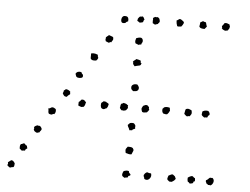

<svg xmlns="http://www.w3.org/2000/svg" viewBox="-52 -793 1127 867"><g transform="rotate(5 511.5 -359.5)"><path d="M843.8 -692.4Q835 -692.4 828.1 -694.3Q821.3 -696.3 819.3 -703.1Q821.3 -707 821.3 -712.4Q821.3 -717.8 823.2 -721.7Q832 -723.6 833 -727.5Q836.9 -725.6 839.8 -724.6Q842.8 -723.6 847.7 -722.7Q851.6 -707 853.5 -704.1Q846.7 -695.3 843.8 -692.4ZM560.5 -724.6Q564.5 -722.7 566.4 -718.3Q568.4 -713.9 570.3 -710Q566.4 -709 564.5 -699.2Q561.5 -697.3 557.6 -696.8Q553.7 -696.3 549.8 -695.3Q542 -700.2 541 -701.2Q540 -702.1 538.1 -702.1L540 -712.9Q546.9 -723.6 551.3 -723.1Q555.7 -722.7 560.5 -724.6ZM631.8 -696.3Q626 -695.3 623.5 -693.8Q621.1 -692.4 619.1 -692.4Q614.3 -694.3 608.4 -698.2Q607.4 -710.9 608.4 -714.4Q609.4 -717.8 607.4 -720.7Q613.3 -726.6 614.7 -725.6Q616.2 -724.6 616.2 -727.5Q623 -725.6 624.5 -726.6Q626 -727.5 627 -727.5Q633.8 -725.6 636.7 -720.7Q638.7 -711.9 639.2 -711.9Q639.6 -711.9 639.6 -710Q639.6 -705.1 636.7 -702.6Q633.8 -700.2 631.8 -696.3ZM749 -711.9Q744.1 -700.2 738.3 -694.3Q733.4 -694.3 729 -693.4Q724.6 -692.4 719.7 -694.3Q714.8 -707 714.8 -719.7Q717.8 -720.7 720.2 -722.2Q722.7 -723.6 724.6 -725.6Q729.5 -729.5 736.8 -724.6Q744.1 -719.7 746.1 -717.8ZM950.2 -695.3Q937.5 -691.4 934.6 -693.4Q924.8 -697.3 923.8 -699.7Q922.9 -702.1 920.9 -701.2Q922.9 -703.1 922.4 -706.5Q921.9 -710 920.9 -711.9Q928.7 -720.7 931.6 -726.6Q939.5 -728.5 943.8 -726.6Q948.2 -724.6 954.1 -722.7Q958 -711.9 957.5 -711.4Q957 -710.9 956.1 -709Q955.1 -701.2 952.1 -699.7Q949.2 -698.2 950.2 -695.3ZM497.1 -696.3Q492.2 -695.3 489.7 -692.9Q487.3 -690.4 485.4 -688.5Q463.9 -681.6 465.8 -704.1Q466.8 -711.9 471.7 -716.3Q476.6 -720.7 487.3 -718.8Q500 -715.8 497.1 -696.3ZM565.4 -597.7Q561.5 -596.7 558.6 -596.7Q555.7 -596.7 553.7 -594.7Q549.8 -596.7 546.4 -597.7Q543 -598.6 539.1 -600.6Q536.1 -606.4 537.1 -612.8Q538.1 -619.1 540 -624Q560.5 -631.8 566.4 -625.5Q572.3 -619.1 570.3 -609.4Q569.3 -606.4 567.4 -604Q565.4 -601.6 565.4 -597.7ZM436.5 -618.2Q438.5 -609.4 435.1 -605Q431.6 -600.6 429.7 -595.7Q424.8 -597.7 422.9 -595.2Q420.9 -592.8 418 -592.8Q407.2 -597.7 406.2 -597.7Q405.3 -597.7 404.3 -598.6Q401.4 -607.4 402.8 -609.4Q404.3 -611.3 403.3 -616.2Q412.1 -624 414.1 -624.5Q416 -625 415 -627.9Q426.8 -623 429.7 -622.6Q432.6 -622.1 433.6 -621.1ZM568.4 -525.4Q570.3 -522.5 569.8 -518.1Q569.3 -513.7 574.2 -513.7Q572.3 -504.9 567.4 -502.9Q548.8 -499 543.9 -497.1Q535.2 -505.9 536.1 -510.7Q537.1 -515.6 534.2 -516.6Q537.1 -521.5 541.5 -523.9Q545.9 -526.4 548.8 -530.3Q554.7 -529.3 559.1 -528.3Q563.5 -527.3 568.4 -525.4ZM375 -534.2Q373 -529.3 375 -526.4Q377 -523.4 377 -519.5Q376 -514.6 369.1 -507.8Q363.3 -506.8 356 -507.3Q348.6 -507.8 343.8 -513.7Q342.8 -518.6 343.3 -525.4Q343.8 -532.2 342.8 -537.1Q344.7 -538.1 347.7 -538.6Q350.6 -539.1 355.5 -539.1Q366.2 -538.1 369.1 -536.1Q372.1 -534.2 375 -534.2ZM281.2 -440.4Q285.2 -448.2 293 -450.2Q300.8 -452.1 307.6 -449.2Q308.6 -443.4 312.5 -440.9Q316.4 -438.5 315.4 -431.6Q315.4 -425.8 307.6 -423.8Q299.8 -421.9 292 -423.8Q286.1 -425.8 284.7 -429.7Q283.2 -433.6 281.2 -440.4ZM563.5 -416Q568.4 -411.1 570.8 -405.3Q573.2 -399.4 569.3 -391.6Q565.4 -386.7 560.1 -385.7Q554.7 -384.8 546.9 -384.8Q543 -388.7 540 -391.1Q537.1 -393.6 537.1 -401.4Q537.1 -409.2 544.4 -413.6Q551.8 -418 563.5 -416ZM231.4 -347.7Q235.4 -355.5 234.9 -357.4Q234.4 -359.4 235.4 -360.4Q240.2 -363.3 244.1 -367.2Q255.9 -366.2 264.6 -357.4Q263.7 -353.5 264.6 -350.6Q265.6 -347.7 264.6 -345.7Q254.9 -338.9 253.9 -336.9Q252.9 -335 251 -333Q249 -333 245.6 -333.5Q242.2 -334 239.3 -335.9Q235.4 -338.9 231.4 -347.7ZM625 -319.3Q624 -311.5 626 -309.6Q627.9 -307.6 626 -305.7Q621.1 -297.9 619.6 -297.4Q618.2 -296.9 618.2 -294.9Q612.3 -293.9 606.4 -293Q600.6 -292 595.7 -294.9Q589.8 -308.6 592.8 -313Q595.7 -317.4 597.7 -322.3Q602.5 -324.2 606 -326.2Q609.4 -328.1 614.3 -327.1Q619.1 -326.2 620.6 -323.2Q622.1 -320.3 625 -319.3ZM718.8 -324.2Q718.8 -318.4 719.7 -315.9Q720.7 -313.5 720.7 -311.5Q715.8 -300.8 713.4 -298.8Q710.9 -296.9 709 -293.9Q704.1 -293 700.2 -293.9Q696.3 -294.9 691.4 -295.9Q683.6 -303.7 686.5 -317.4Q691.4 -321.3 691.4 -322.3Q691.4 -323.2 696.3 -325.2Q706.1 -328.1 718.8 -324.2ZM811.5 -293.9Q806.6 -294.9 804.2 -293.5Q801.8 -292 796.9 -293Q793.9 -294.9 791 -297.9Q788.1 -300.8 786.1 -302.7Q788.1 -316.4 789.1 -318.8Q790 -321.3 791 -324.2Q797.9 -328.1 805.7 -326.2Q814.5 -322.3 815.4 -322.3Q816.4 -322.3 817.4 -321.3Q821.3 -307.6 817.4 -302.7Q813.5 -297.9 811.5 -293.9ZM339.8 -317.4Q337.9 -308.6 336.4 -304.2Q335 -299.8 331.1 -294.9Q328.1 -294.9 325.7 -293.9Q323.2 -293 320.3 -293Q316.4 -293.9 313.5 -295.4Q310.5 -296.9 306.6 -297.9Q305.7 -301.8 306.2 -304.7Q306.6 -307.6 306.6 -314.5Q313.5 -319.3 314.5 -321.3Q315.4 -323.2 316.4 -325.2Q320.3 -326.2 322.3 -326.7Q324.2 -327.1 327.1 -326.2Q332 -325.2 333.5 -321.8Q335 -318.4 339.8 -317.4ZM890.6 -294.9Q882.8 -295.9 877 -293.9Q874 -296.9 870.6 -298.8Q867.2 -300.8 865.2 -304.7Q864.3 -308.6 865.7 -312.5Q867.2 -316.4 865.2 -318.4Q874 -328.1 892.6 -325.2Q897.5 -322.3 899.9 -314.5Q902.3 -306.6 894.5 -303.7ZM530.3 -319.3Q528.3 -315.4 529.8 -311.5Q531.2 -307.6 529.3 -304.7Q522.5 -295.9 522.5 -295.9Q511.7 -292 508.8 -293.5Q505.9 -294.9 502 -293.9Q493.2 -303.7 494.1 -305.2Q495.1 -306.6 495.1 -308.6Q496.1 -318.4 497.1 -319.8Q498 -321.3 499 -323.2Q506.8 -325.2 508.8 -328.1Q522.5 -325.2 524.4 -322.3Q526.4 -319.3 530.3 -319.3ZM442.4 -316.4Q439.5 -302.7 437.5 -301.3Q435.5 -299.8 434.6 -296.9Q430.7 -296.9 427.7 -294.4Q424.8 -292 420.9 -292Q411.1 -293 408.7 -300.3Q406.2 -307.6 408.2 -318.4Q410.2 -321.3 413.6 -323.2Q417 -325.2 418.9 -328.1Q421.9 -327.1 423.8 -326.7Q425.8 -326.2 429.7 -326.2Q431.6 -323.2 436 -321.8Q440.4 -320.3 442.4 -316.4ZM206.1 -273.4Q210 -259.8 201.2 -250Q197.3 -252 194.3 -249.5Q191.4 -247.1 189.5 -247.1Q182.6 -247.1 176.8 -250Q172.9 -256.8 173.8 -261.7Q174.8 -266.6 171.9 -273.4Q178.7 -273.4 184.1 -277.8Q189.5 -282.2 198.2 -278.3ZM542 -216.8Q538.1 -222.7 537.6 -225.1Q537.1 -227.5 536.1 -230.5Q540 -233.4 543 -237.3Q545.9 -241.2 552.7 -241.2Q554.7 -241.2 557.6 -241.2Q560.5 -241.2 563.5 -240.2Q572.3 -231.4 570.8 -226.6Q569.3 -221.7 571.3 -217.8Q569.3 -214.8 564.5 -213.9Q559.6 -212.9 557.6 -208Q552.7 -208 551.8 -208Q550.8 -208 545.9 -207ZM141.6 -162.1Q137.7 -162.1 135.3 -160.6Q132.8 -159.2 127.9 -160.2Q119.1 -165 118.2 -167Q117.2 -168.9 116.2 -170.9Q114.3 -172.9 116.2 -176.3Q118.2 -179.7 115.2 -182.6Q117.2 -187.5 121.6 -189.5Q126 -191.4 129.9 -193.4Q132.8 -191.4 136.7 -191.9Q140.6 -192.4 142.6 -190.4Q145.5 -188.5 147.5 -185.1Q149.4 -181.6 150.4 -179.7Q151.4 -174.8 147.5 -170.9Q143.6 -167 141.6 -162.1ZM572.3 -120.1Q571.3 -114.3 568.8 -109.9Q566.4 -105.5 564.5 -99.6Q556.6 -98.6 550.8 -100.1Q544.9 -101.6 538.1 -103.5Q534.2 -118.2 537.6 -123Q541 -127.9 544.9 -132.8Q549.8 -132.8 557.1 -132.3Q564.5 -131.8 568.4 -127.9ZM90.8 -97.7Q91.8 -93.8 91.8 -91.8Q91.8 -89.8 93.8 -85.9Q84 -79.1 84.5 -77.6Q85 -76.2 84 -74.2Q79.1 -75.2 76.7 -74.2Q74.2 -73.2 69.3 -73.2Q66.4 -75.2 64.9 -77.1Q63.5 -79.1 59.6 -81.1Q57.6 -96.7 63.5 -102.5Q68.4 -102.5 71.3 -105Q74.2 -107.4 79.1 -106.4Q82 -104.5 84 -101.1Q85.9 -97.7 90.8 -97.7ZM938.5 -25.4Q947.3 -17.6 944.3 -6.8Q941.4 3.9 932.6 8.8Q930.7 7.8 927.2 7.8Q923.8 7.8 920.9 7.8Q918.9 5.9 917 3.9Q915 2 912.1 1Q912.1 -3.9 910.2 -5.9Q908.2 -7.8 910.2 -12.7Q915 -14.6 918 -17.6Q920.9 -20.5 924.8 -24.4Q929.7 -26.4 931.6 -25.4Q933.6 -24.4 938.5 -25.4ZM739.3 -18.6Q744.1 -20.5 749 -23.4Q753.9 -26.4 758.8 -25.4Q759.8 -24.4 763.7 -21.5Q767.6 -18.6 768.6 -17.6Q771.5 -9.8 772 -9.8Q772.5 -9.8 773.4 -6.8Q767.6 1 765.1 2.4Q762.7 3.9 759.8 5.9Q757.8 7.8 754.9 8.3Q752 8.8 745.1 7.8Q739.3 2 738.3 2Q737.3 2 736.3 0Q734.4 -4.9 736.3 -9.3Q738.3 -13.7 739.3 -18.6ZM859.4 -17.6Q859.4 -12.7 860.4 -10.3Q861.3 -7.8 859.4 -2.9Q854.5 -2.9 854 0.5Q853.5 3.9 851.6 5.9Q847.7 6.8 845.2 7.8Q842.8 8.8 837.9 8.8Q833 2 829.1 2Q827.1 -2.9 826.7 -7.3Q826.2 -11.7 827.1 -17.6Q837.9 -24.4 842.8 -25.4Q847.7 -26.4 849.6 -24.4Q856.4 -17.6 857.9 -18.1Q859.4 -18.6 859.4 -17.6ZM660.2 -21.5Q665 -7.8 655.3 2.9Q645.5 13.7 631.8 5.9Q631.8 1 629.4 -2.9Q627 -6.8 627.9 -11.7Q631.8 -18.6 634.8 -21Q637.7 -23.4 641.6 -25.4Q646.5 -23.4 650.9 -22.5Q655.3 -21.5 660.2 -21.5ZM559.6 -23.4Q559.6 -16.6 563 -14.2Q566.4 -11.7 568.4 -7.8Q568.4 -2.9 558.6 -1Q558.6 6.8 553.2 6.3Q547.9 5.9 543 8.8Q537.1 5.9 533.2 2.4Q529.3 -1 531.2 -9.8Q532.2 -14.6 536.1 -21.5Q542 -23.4 546.9 -24.4Q551.8 -25.4 559.6 -23.4ZM24.4 7.8Q18.6 6.8 16.1 3.4Q13.7 0 9.8 -2Q11.7 -4.9 12.7 -7.8Q13.7 -10.7 11.7 -15.6Q22.5 -23.4 22.9 -23.9Q23.4 -24.4 28.3 -26.4Q35.2 -24.4 39.1 -19Q43 -13.7 43 -12.7Q43 -2 39.1 3.9Q34.2 4.9 30.3 5.4Q26.4 5.9 24.4 7.8Z"/></g></svg>

Font: Codystar
Style: Light
Weight: 300
Version: Version 1.000